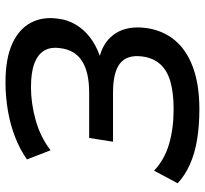

<svg xmlns="http://www.w3.org/2000/svg" viewBox="-44 -710 763 716"><g transform="rotate(-90 338.0 -352.5)"><path d="M288 9Q227 9 175 0.5Q123 -8 82 -26.5Q41 -45 12 -72L59 -160Q100 -121 158.5 -104Q217 -87 288 -87Q349 -87 391 -99Q433 -111 456.5 -137.5Q480 -164 485 -205Q492 -260 459.5 -286.5Q427 -313 350 -313H167L181 -402H350Q427 -402 468.5 -429Q510 -456 516 -511Q521 -546 506.5 -570Q492 -594 458.5 -606.5Q425 -619 370 -619Q310 -619 247.5 -601.5Q185 -584 135 -546L101 -634Q138 -660 184 -678Q230 -696 282.5 -705Q335 -714 388 -714Q477 -714 532 -689Q587 -664 610.5 -620Q634 -576 626 -519Q622 -483 604 -452.5Q586 -422 557 -399.5Q528 -377 489 -363L488 -362Q545 -346 572.5 -301.5Q600 -257 591 -189Q582 -126 545 -82Q508 -38 443.5 -14.5Q379 9 288 9Z"/></g></svg>

Font: Nunito Sans 7pt SemiBold
Style: Italic
Weight: 600
Italic angle: -9°
Designer: Vernon Adams
Foundry: Vernon Adams
Version: Version 3.101;gftools[0.9.27]